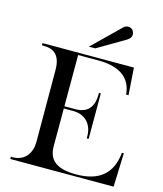

<svg xmlns="http://www.w3.org/2000/svg" viewBox="-128 -985 917 1079"><g transform="rotate(15 330.0 -445.0)"><path d="M378 -229ZM495 -818 335 -724H298L455 -877C462 -884 472 -890 483 -890C504 -890 519 -874 519 -853C519 -836 508 -826 495 -818ZM378 -229ZM152 -133 151 -549C151 -638 107 -663 53 -663H41V-676H573L584 -518H570C563 -607 502 -663 371 -663H252V-365H316C398 -365 420 -420 420 -477V-488H431V-223H420V-234C420 -306 376 -352 307 -352H252V-133C252 -51 301 -12 414 -12C553 -12 620 -77 632 -196H643L636 0H35V-13H46C103 -13 152 -51 152 -133Z"/></g></svg>

Font: Open Baskerville 0.0.53
Style: Normal
Weight: 400
Designer: Isaac Moore, James Puckett, Rob Mientjes
Foundry: The Open Baskerville Project
Version: 0.0.53 (g939f078)